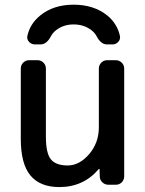

<svg xmlns="http://www.w3.org/2000/svg" viewBox="-20 -798 609 807"><path d="M484.4 -645.5Q486.3 -631.8 476.6 -621.6Q466.8 -611.3 453.1 -611.3H429.7Q404.3 -611.3 386.7 -644.5Q378.9 -660.2 363.3 -671.9Q332 -695.3 289.6 -695.3Q247.1 -695.3 216.8 -671.9Q201.2 -660.2 193.4 -644.5Q175.8 -611.3 150.4 -611.3H127Q112.3 -611.3 102.5 -621.6Q92.8 -631.8 94.7 -645.5Q105.5 -697.3 148.4 -732.4Q204.1 -778.3 289.6 -778.3Q375 -778.3 431.6 -732.4Q473.6 -697.3 484.4 -645.5ZM398.4 -86.9Q398.4 -87.9 397.5 -87.9Q396.5 -87.9 395.5 -87.9Q331.1 -11.7 229.5 -11.7Q148.4 -11.7 107.9 -60.5Q67.4 -109.4 67.4 -213.9V-509.8Q67.4 -524.4 77.6 -534.7Q87.9 -544.9 101.6 -544.9H138.7Q152.3 -544.9 162.6 -534.7Q172.9 -524.4 172.9 -509.8V-223.6Q172.9 -154.3 193.8 -128.4Q214.8 -102.5 264.6 -102.5Q313.5 -102.5 354.5 -149.9Q395.5 -197.3 395.5 -263.7V-509.8Q395.5 -524.4 405.8 -534.7Q416 -544.9 429.7 -544.9H466.8Q481.4 -544.9 491.7 -534.7Q502 -524.4 502 -509.8V-56.6Q502 -42 491.7 -31.7Q481.4 -21.5 466.8 -21.5H435.5Q420.9 -21.5 410.2 -31.7Q399.4 -42 399.4 -55.7Z"/></svg>

Font: Gen Jyuu GothicL Medium
Style: Regular
Weight: 500
Designer: [Source Han Sans]
Ryoko NISHIZUKA  (kana & ideographs); Paul D. Hunt (Latin, Greek & Cyrillic); Wenlong ZHANG  (bopomofo
Version: Version 1.002.20150607